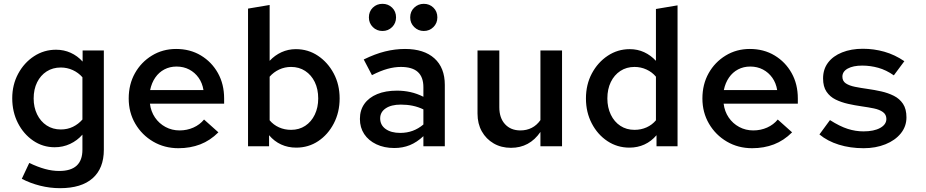

<svg xmlns="http://www.w3.org/2000/svg" viewBox="-20 -765 4840 1004"><path d="M294 219Q241 219 189.5 206Q138 193 94 170L133 87Q177 108 215 118.5Q253 129 290 129Q411 129 411 18V-61Q384 -30 346.5 -12.5Q309 5 266 5Q204 5 153.5 -29.5Q103 -64 73.5 -122Q44 -180 44 -251Q44 -322 75 -379.5Q106 -437 158 -471Q210 -505 273 -505Q314 -505 349.5 -489Q385 -473 412 -443V-501H523V18Q523 115 464.5 167Q406 219 294 219ZM298 -88Q333 -88 361.5 -102Q390 -116 411 -140V-361Q390 -385 360.5 -398.5Q331 -412 298 -412Q256 -412 224 -391.5Q192 -371 174 -334.5Q156 -298 156 -250Q156 -204 174 -167Q192 -130 224 -109Q256 -88 298 -88Z M913 10Q840 10 781 -24.5Q722 -59 687.5 -118Q653 -177 653 -250Q653 -324 685.5 -382Q718 -440 774.5 -474.5Q831 -509 901 -509Q974 -509 1030.5 -475Q1087 -441 1119.5 -383Q1152 -325 1152 -250V-223H764Q769 -182 790.5 -150.5Q812 -119 845.5 -101Q879 -83 919 -83Q958 -83 991.5 -98Q1025 -113 1047 -140L1122 -73Q1079 -30 1027 -10Q975 10 913 10ZM765 -294H1044Q1038 -331 1018.5 -358.5Q999 -386 969.5 -401.5Q940 -417 903 -417Q868 -417 839.5 -402Q811 -387 792 -359.5Q773 -332 765 -294Z M1277 0V-720L1390 -739V-447Q1417 -476 1452 -492Q1487 -508 1527 -508Q1591 -508 1642.5 -473.5Q1694 -439 1725 -381Q1756 -323 1756 -250Q1756 -178 1725.5 -119.5Q1695 -61 1644 -27Q1593 7 1529 7Q1486 7 1450 -9.5Q1414 -26 1387 -58V0ZM1502 -86Q1544 -86 1576 -107Q1608 -128 1626 -165.5Q1644 -203 1644 -250Q1644 -299 1626 -336Q1608 -373 1576 -394Q1544 -415 1502 -415Q1469 -415 1440 -401.5Q1411 -388 1390 -364V-136Q1410 -112 1439 -99Q1468 -86 1502 -86Z M2042 9Q1989 9 1948 -10.5Q1907 -30 1884.5 -64Q1862 -98 1862 -143Q1862 -189 1885.5 -222Q1909 -255 1952.5 -273Q1996 -291 2056 -291Q2092 -291 2126 -283.5Q2160 -276 2194 -259V-309Q2194 -362 2165 -388.5Q2136 -415 2076 -415Q2043 -415 2006.5 -405Q1970 -395 1925 -372L1882 -454Q1941 -483 1993.5 -496Q2046 -509 2098 -509Q2197 -509 2251.5 -460Q2306 -411 2306 -321V0H2194V-53Q2160 -21 2123 -6Q2086 9 2042 9ZM1968 -146Q1968 -111 1996.5 -90.5Q2025 -70 2073 -70Q2108 -70 2138 -81Q2168 -92 2194 -114V-193Q2167 -206 2138 -212Q2109 -218 2076 -218Q2026 -218 1997 -198.5Q1968 -179 1968 -146ZM1980 -603Q1950 -603 1929.5 -623.5Q1909 -644 1909 -674Q1909 -705 1929.5 -725Q1950 -745 1980 -745Q2010 -745 2030.5 -725Q2051 -705 2051 -674Q2051 -644 2030.5 -623.5Q2010 -603 1980 -603ZM2196 -603Q2167 -603 2146 -623.5Q2125 -644 2125 -674Q2125 -705 2146 -725Q2167 -745 2196 -745Q2226 -745 2246.5 -725Q2267 -705 2267 -674Q2267 -644 2246.5 -623.5Q2226 -603 2196 -603Z M2652 8Q2601 8 2561.5 -15Q2522 -38 2499.5 -78Q2477 -118 2477 -171V-501H2591V-204Q2591 -148 2621 -115.5Q2651 -83 2701 -83Q2734 -83 2760.5 -96.5Q2787 -110 2806 -137V-501H2919V0H2806V-75Q2749 8 2652 8Z M3271 7Q3208 7 3156.5 -27Q3105 -61 3074.5 -119.5Q3044 -178 3044 -250Q3044 -323 3075 -381Q3106 -439 3158 -473.5Q3210 -508 3273 -508Q3314 -508 3348.5 -492Q3383 -476 3410 -447V-718L3523 -737V0H3413V-58Q3386 -26 3350 -9.5Q3314 7 3271 7ZM3298 -86Q3332 -86 3361 -99Q3390 -112 3410 -136V-364Q3390 -388 3360.5 -401.5Q3331 -415 3298 -415Q3256 -415 3224 -394Q3192 -373 3174 -336Q3156 -299 3156 -250Q3156 -203 3174 -165.5Q3192 -128 3224 -107Q3256 -86 3298 -86Z M3913 10Q3840 10 3781 -24.5Q3722 -59 3687.5 -118Q3653 -177 3653 -250Q3653 -324 3685.5 -382Q3718 -440 3774.5 -474.5Q3831 -509 3901 -509Q3974 -509 4030.5 -475Q4087 -441 4119.5 -383Q4152 -325 4152 -250V-223H3764Q3769 -182 3790.5 -150.5Q3812 -119 3845.5 -101Q3879 -83 3919 -83Q3958 -83 3991.5 -98Q4025 -113 4047 -140L4122 -73Q4079 -30 4027 -10Q3975 10 3913 10ZM3765 -294H4044Q4038 -331 4018.5 -358.5Q3999 -386 3969.5 -401.5Q3940 -417 3903 -417Q3868 -417 3839.5 -402Q3811 -387 3792 -359.5Q3773 -332 3765 -294Z M4496 10Q4426 10 4366.5 -8.5Q4307 -27 4265 -62L4320 -137Q4372 -104 4413 -91Q4454 -78 4495 -78Q4550 -78 4582.5 -96Q4615 -114 4615 -143Q4615 -166 4597 -179Q4579 -192 4550 -198Q4521 -204 4485.5 -209Q4450 -214 4414.5 -222Q4379 -230 4349.5 -244.5Q4320 -259 4302 -285.5Q4284 -312 4284 -355Q4284 -403 4310 -437.5Q4336 -472 4383.5 -491Q4431 -510 4492 -510Q4550 -510 4604.5 -494.5Q4659 -479 4709 -445L4654 -371Q4614 -399 4572.5 -410.5Q4531 -422 4489 -422Q4441 -422 4413 -406.5Q4385 -391 4385 -364Q4385 -341 4403 -329Q4421 -317 4451 -311Q4481 -305 4517 -300Q4553 -295 4588.5 -287Q4624 -279 4654 -264Q4684 -249 4702 -222Q4720 -195 4720 -151Q4720 -104 4690.5 -67.5Q4661 -31 4610 -10.5Q4559 10 4496 10Z"/></svg>

Font: Red Hat Mono SemiBold
Style: Regular
Weight: 600
Monospace: yes
Designer: Pentagram, MCKL
Foundry: Pentagram, MCKL
Version: Version 1.023